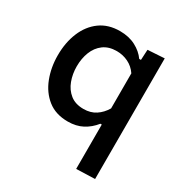

<svg xmlns="http://www.w3.org/2000/svg" viewBox="-164 -637 915 958"><g transform="rotate(30 293.0 -157.5)"><path d="M408 195.5V-60H400Q373 -26 337 -7Q301 12 253 12Q183 12 137 -24.5Q91 -61 68 -120.8Q45 -180.5 45 -250Q45 -323.5 69.5 -382.5Q94 -441.5 140.8 -475.5Q187.5 -509.5 254.5 -509.5Q306 -509.5 344.8 -489.2Q383.5 -469 406 -437H416L419 -497L515 -503V192ZM289.5 -81.5Q330 -81.5 359.2 -100.8Q388.5 -120 408 -153V-355Q387.5 -385 356.5 -400Q325.5 -415 290.5 -415Q244.5 -415 214.2 -392.5Q184 -370 169.2 -332.2Q154.5 -294.5 154.5 -249Q154.5 -205.5 168.8 -167.2Q183 -129 212.8 -105.2Q242.5 -81.5 289.5 -81.5Z"/></g></svg>

Font: Commissioner Medium
Style: Regular
Weight: 500
Designer: Kostas Bartsokas
Foundry: Kostas Bartsokas
Version: Version 1.000; ttfautohint (v1.8.3)